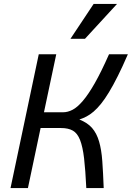

<svg xmlns="http://www.w3.org/2000/svg" viewBox="-20 -950 666 970"><path d="M264.2 -675.8 202.1 -382.8H298.8Q322.3 -382.8 346.4 -395.3Q370.6 -407.7 398.4 -440.2Q426.3 -472.7 458.7 -529.5Q491.2 -586.4 530.8 -675.8H626Q599.1 -613.3 575.4 -566.2Q551.8 -519 530.8 -484.4Q509.8 -449.7 490.5 -425.8Q471.2 -401.9 452.9 -386.2Q434.6 -370.6 416.7 -361.3Q398.9 -352.1 380.9 -346.2Q421.9 -330.1 445.1 -303.5Q468.3 -276.9 480.5 -235.4Q492.7 -193.8 496.8 -136Q501 -78.1 503.9 0H416Q411.6 -91.3 404.8 -149.9Q397.9 -208.5 384.5 -242.7Q371.1 -276.9 348.1 -290Q325.2 -303.2 288.1 -303.2H185.1L121.1 0H33.2L175.8 -675.8ZM409.2 -753.9H335.9L453.1 -930.2H571.3Z"/></svg>

Font: Lorenzo Sans
Style: Italic
Weight: 400
Italic angle: -12°
Foundry: Intel Corporation
Version: Version 1.00; ttfautohint (v1.5)